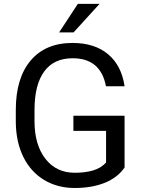

<svg xmlns="http://www.w3.org/2000/svg" viewBox="-20 -937 721 967"><path d="M59.6 0ZM607.4 -93.3Q571.3 -41.5 506.6 -15.9Q441.9 9.8 356 9.8Q269 9.8 201.7 -31Q134.3 -71.8 97.4 -147Q60.5 -222.2 59.6 -321.3V-383.3Q59.6 -543.9 134.5 -632.3Q209.5 -720.7 345.2 -720.7Q456.5 -720.7 524.4 -663.8Q592.3 -606.9 607.4 -502.4H513.7Q487.3 -643.6 345.7 -643.6Q251.5 -643.6 202.9 -577.4Q154.3 -511.2 153.8 -385.7V-327.6Q153.8 -208 208.5 -137.5Q263.2 -66.9 356.4 -66.9Q409.2 -66.9 448.7 -78.6Q488.3 -90.3 514.2 -118.2V-277.8H349.6V-354H607.4ZM372.1 -917.5H481.4L350.6 -773.9H277.8Z"/></svg>

Font: Roboto
Style: Regular
Weight: 400
Designer: Google
Version: Version 2.134; 2016; ttfautohint (v1.6)